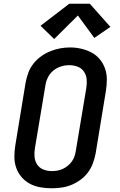

<svg xmlns="http://www.w3.org/2000/svg" viewBox="-20 -1000 640 1028"><path d="M255 8Q224 8 194 2.5Q164 -3 138.5 -17Q113 -31 94.5 -53Q76 -75 66.5 -102.5Q57 -130 57 -160.5Q57 -191 62 -222L117 -557Q122 -584 131.5 -610Q141 -636 158.5 -658.5Q176 -681 199.5 -698Q223 -715 249 -725.5Q275 -736 301.5 -741Q328 -746 355 -746Q386 -746 415.5 -739Q445 -732 470.5 -718.5Q496 -705 514.5 -682.5Q533 -660 542.5 -632.5Q552 -605 552 -574.5Q552 -544 547 -513L492 -178Q487 -152 477.5 -126Q468 -100 451 -77Q434 -54 410.5 -37Q387 -20 361 -9.5Q335 1 308 4.5Q281 8 255 8ZM256 -84Q272 -84 287 -86.5Q302 -89 316 -95.5Q330 -102 343 -112.5Q356 -123 365 -136Q374 -149 379 -163.5Q384 -178 386 -193L442 -528Q446 -551 444 -574.5Q442 -598 429.5 -616.5Q417 -635 395.5 -643Q374 -651 351 -651Q328 -651 306 -644Q284 -637 265.5 -622Q247 -607 236.5 -585.5Q226 -564 223 -542L167 -207Q163 -184 165 -160.5Q167 -137 179 -119Q191 -101 212 -92.5Q233 -84 256 -84ZM270 -791 197 -862 351 -980H461L571 -856L485 -797L397 -917Z"/></svg>

Font: Iosevka Slab Semibold Extended
Style: Italic
Weight: 600
Width: 7
Italic angle: -9°
Monospace: yes
Designer: Belleve Invis
Foundry: Belleve Invis
Version: Version 11.1.0; ttfautohint (v1.8.3)